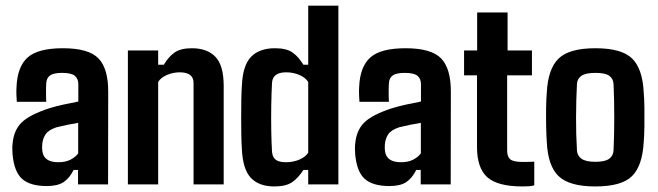

<svg xmlns="http://www.w3.org/2000/svg" viewBox="-20 -654 2334 681"><path d="M146 5.9Q86.4 5.9 58.1 -19.8Q29.8 -45.4 24.4 -107.9Q23.9 -114.7 23.7 -125Q23.4 -135.3 24.4 -142.6Q28.3 -191.4 56.4 -219.2Q84.5 -247.1 154.8 -270Q180.2 -277.8 205.6 -283.2Q231 -288.6 257.8 -293.9V-355.5Q257.8 -374.5 245.6 -385Q233.4 -395.5 200.2 -395.5Q171.4 -395.5 158.4 -387Q145.5 -378.4 144 -359.4Q143.6 -354 143.3 -340.6Q143.1 -327.1 143.3 -313.7Q143.6 -300.3 144 -293H39.6Q39.1 -296.9 38.3 -314.9Q37.6 -333 38.6 -345.7Q41.5 -417.5 78.1 -450.2Q114.7 -482.9 203.1 -482.9Q294.9 -482.9 329.6 -446.5Q364.3 -410.2 363.8 -327.1L363.3 0H256.8V-51.3H241.2Q226.1 -21.5 205.1 -7.8Q184.1 5.9 146 5.9ZM187 -78.6Q211.9 -78.6 229.5 -87.4Q247.1 -96.2 257.3 -109.9V-218.3Q238.3 -215.3 219.5 -211.4Q200.7 -207.5 180.7 -202.6Q151.4 -192.9 141.4 -177.2Q131.3 -161.6 129.9 -142.6Q128.4 -127.4 130.4 -117.2Q135.7 -78.6 187 -78.6Z M541 0H433.6V-475.1H541V-424.3H561Q578.1 -453.1 599.6 -468Q621.1 -482.9 660.6 -482.9Q714.8 -482.9 744.1 -452.4Q773.4 -421.9 773.4 -349.6V0H666.5V-359.9Q666.5 -397.5 617.2 -397.5Q594.2 -397.5 572.3 -388.2Q550.3 -378.9 541 -363.3Z M953.1 7.3Q898.4 7.3 869.6 -23.4Q840.8 -54.2 837.9 -126Q836.4 -145 835.9 -174.8Q835.4 -204.6 835.4 -237.8Q835.4 -271 835.9 -300.8Q836.4 -330.6 837.9 -349.6Q840.8 -421.9 870.4 -452.4Q899.9 -482.9 955.1 -482.9Q996.1 -482.9 1017.3 -468Q1038.6 -453.1 1056.2 -424.3H1073.2V-633.8H1180.2V0H1073.2V-51.3H1056.2Q1038.1 -22.9 1016.1 -7.8Q994.1 7.3 953.1 7.3ZM994.6 -78.6Q1020 -78.6 1041.7 -87.9Q1063.5 -97.2 1073.2 -112.3V-363.3Q1063.5 -378.9 1041.7 -388.2Q1020 -397.5 995.1 -397.5Q946.8 -397.5 944.8 -359.9Q942.9 -325.2 942.1 -280Q941.4 -234.9 942.1 -190.9Q942.9 -147 944.8 -115.7Q946.3 -96.7 957.8 -87.6Q969.2 -78.6 994.6 -78.6Z M1361.3 5.9Q1301.8 5.9 1273.4 -19.8Q1245.1 -45.4 1239.7 -107.9Q1239.3 -114.7 1239 -125Q1238.8 -135.3 1239.7 -142.6Q1243.7 -191.4 1271.7 -219.2Q1299.8 -247.1 1370.1 -270Q1395.5 -277.8 1420.9 -283.2Q1446.3 -288.6 1473.1 -293.9V-355.5Q1473.1 -374.5 1460.9 -385Q1448.7 -395.5 1415.5 -395.5Q1386.7 -395.5 1373.8 -387Q1360.8 -378.4 1359.4 -359.4Q1358.9 -354 1358.6 -340.6Q1358.4 -327.1 1358.6 -313.7Q1358.9 -300.3 1359.4 -293H1254.9Q1254.4 -296.9 1253.7 -314.9Q1252.9 -333 1253.9 -345.7Q1256.8 -417.5 1293.5 -450.2Q1330.1 -482.9 1418.5 -482.9Q1510.3 -482.9 1544.9 -446.5Q1579.6 -410.2 1579.1 -327.1L1578.6 0H1472.2V-51.3H1456.5Q1441.4 -21.5 1420.4 -7.8Q1399.4 5.9 1361.3 5.9ZM1402.3 -78.6Q1427.2 -78.6 1444.8 -87.4Q1462.4 -96.2 1472.7 -109.9V-218.3Q1453.6 -215.3 1434.8 -211.4Q1416 -207.5 1396 -202.6Q1366.7 -192.9 1356.7 -177.2Q1346.7 -161.6 1345.2 -142.6Q1343.8 -127.4 1345.7 -117.2Q1351.1 -78.6 1402.3 -78.6Z M1833.5 7.3Q1745.6 7.3 1708.7 -25.1Q1671.9 -57.6 1671.9 -132.8V-386.7H1626V-475.1H1672.4V-609.9H1780.3V-475.1H1866.7V-386.7H1778.8V-119.6Q1778.8 -98.6 1789.6 -89.1Q1800.3 -79.6 1834.5 -79.6Q1845.2 -79.6 1854.2 -79.8Q1863.3 -80.1 1875 -80.6V3.4Q1866.2 5.9 1855.7 6.6Q1845.2 7.3 1833.5 7.3Z M2091.8 7.3Q1999.5 7.3 1961.4 -29.1Q1923.3 -65.4 1919.4 -150.9Q1918 -168.9 1917.2 -202.9Q1916.5 -236.8 1917 -271.2Q1917.5 -305.7 1919.4 -325.7Q1923.8 -410.2 1961.4 -446.5Q1999 -482.9 2091.8 -482.9Q2185.1 -482.9 2222.2 -446.3Q2259.3 -409.7 2263.2 -325.7Q2265.1 -307.1 2265.6 -273.4Q2266.1 -239.7 2265.6 -205.3Q2265.1 -170.9 2263.2 -150.9Q2258.8 -66.4 2221.9 -29.5Q2185.1 7.3 2091.8 7.3ZM2091.8 -80.1Q2126 -80.1 2140.6 -90.8Q2155.3 -101.6 2156.2 -121.1Q2158.7 -176.3 2158.7 -238.3Q2158.7 -300.3 2156.2 -355.5Q2155.3 -375 2140.9 -385.3Q2126.5 -395.5 2091.8 -395.5Q2057.6 -395.5 2042.5 -385.3Q2027.3 -375 2026.4 -355.5Q2023.4 -300.3 2023.2 -238Q2022.9 -175.8 2026.4 -121.1Q2027.3 -101.6 2042.7 -90.8Q2058.1 -80.1 2091.8 -80.1Z"/></svg>

Font: Agdasima
Style: Bold
Weight: 700
Width: 3
Designer: The DocRepair Project, Patric King
Foundry: Google
Version: Version 2.002